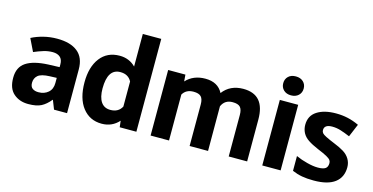

<svg xmlns="http://www.w3.org/2000/svg" viewBox="-73 -1061 2757 1420"><g transform="rotate(15 1305.5 -351.0)"><path d="M344.7 -192.9V-232.4L293 -230.5Q227.5 -228.5 202.1 -207Q177.2 -185.5 177.2 -150.4Q177.2 -120.1 194.8 -107.4Q212.9 -94.2 241.7 -94.7Q285.2 -94.7 314.9 -120.1Q344.7 -146 344.7 -192.9ZM273.9 -513.2Q376 -513.2 430.7 -469.2Q485.8 -425.3 485.8 -335V-2V0H483.9H387.2H386.2L385.7 -1L359.4 -67.9H357.4Q324.7 -27.8 289.1 -9.3Q271 0 246.3 4.6Q221.7 9.3 189.9 9.3Q122.1 9.3 77.6 -29.8Q32.7 -68.8 33.2 -150.9Q33.2 -231.4 89.8 -269Q146.5 -306.6 258.8 -311.5L344.7 -314.5V-334.5Q344.7 -373 324.2 -390.6Q304.2 -408.2 268.1 -408.7Q231.4 -408.7 197.3 -397.9Q162.6 -387.2 127.4 -372.1L126 -371.1L125 -373L80.1 -465.3L79.6 -467.3L81.1 -467.8Q120.6 -488.3 170.4 -500.7Q220.2 -513.2 273.9 -513.2Z M789.1 -395.5Q691.9 -395.5 691.9 -245.1Q691.9 -177.2 716.8 -141.1Q741.2 -106 788.1 -106Q849.6 -106 875.5 -154.8V-346.7Q850.1 -395.5 789.1 -395.5ZM605.5 -61Q551.3 -130.9 551.3 -254.4Q551.3 -371.6 604.5 -441.4Q658.2 -511.2 753.4 -511.2Q826.2 -511.2 875.5 -461.4V-708V-710.9H878.4H1013.2H1016.6V-708V-3.4V0H1013.2H892.1H889.2L888.7 -2.9L883.3 -48.8Q831.5 9.3 752.4 9.3Q660.2 9.3 605.5 -61Z M1257.8 -502V-499L1261.7 -450.7Q1317.4 -511.2 1409.2 -511.2Q1505.4 -511.2 1543.5 -437.5Q1598.6 -510.7 1699.2 -511.2Q1783.2 -511.2 1824.2 -462.9Q1864.7 -415 1864.7 -319.8V-3.4V0H1861.3H1727.1H1723.6V-3.4V-317.9Q1723.6 -358.9 1707 -377.4Q1690.4 -395.5 1648.4 -395.5Q1588.4 -395.5 1564.9 -341.8L1565.4 -3.4V0H1562H1427.7H1424.3V-3.4V-317.9Q1424.3 -359.4 1407.2 -377.4Q1390.1 -395.5 1349.1 -395.5Q1292 -395.5 1266.6 -351.6V-3.4V0H1263.2H1128.9H1125.5V-3.4V-498.5V-502H1128.9H1254.9Z M2050.8 -700.7Q2086.4 -700.7 2107.9 -680.4Q2129.4 -660.2 2129.4 -628.4Q2129.4 -596.2 2107.7 -575.9Q2085.9 -555.7 2050.8 -555.7Q2015.6 -555.7 1994.1 -576.2Q1972.7 -596.7 1972.7 -628.4Q1972.7 -660.2 1993.7 -680.4Q2014.6 -700.7 2050.8 -700.7ZM2121.1 0H2118.2H1983.4H1980.5V-3.4V-498.5V-502H1983.4H2118.2H2121.1V-498.5V-3.4Z M2591.8 -149.4Q2591.8 -72.8 2537.6 -31.7Q2483.4 9.3 2377 9.3H2376.5H2376Q2323.7 9.3 2286.1 2.4Q2248 -4.4 2210.4 -20.5V-133.8Q2251 -115.2 2297.9 -103.5Q2344.7 -91.3 2380.9 -91.3H2381.3Q2420.9 -91.3 2438.5 -103.5Q2455.6 -115.2 2456.1 -144.5Q2456.1 -157.2 2449.2 -167.5Q2441.9 -177.7 2418.9 -190.7Q2396 -203.6 2347.2 -223.6Q2298.8 -244.1 2269 -264.2Q2239.3 -283.7 2224.1 -312Q2209.5 -340.3 2209.5 -373Q2209.5 -442.9 2264.2 -478Q2318.4 -513.2 2408.2 -513.2H2408.7Q2409.2 -513.2 2409.7 -513.2Q2456.5 -513.2 2498.5 -503.9Q2541 -494.6 2585.9 -473.6L2544.4 -374.5Q2507.8 -390.1 2474.1 -400.9Q2440.9 -411.6 2407.2 -411.6Q2346.2 -411.6 2346.2 -369.1Q2346.2 -356.4 2354 -346.7Q2361.8 -337.4 2384.3 -326.2Q2415 -311 2451.2 -296.4Q2494.6 -279.3 2525.9 -260.3Q2557.6 -241.2 2574.7 -212.4Q2591.8 -184.1 2591.8 -149.4Z"/></g></svg>

Font: MAUL Bold
Style: Bold
Weight: 700
Designer: MAUL
Version: Version 1.0; 2020; ttfautohint (v1.8.3)